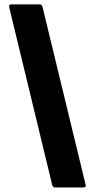

<svg xmlns="http://www.w3.org/2000/svg" viewBox="-20 -770 431 874"><path d="M358.5 83.5H231Q220.5 83.5 217.5 71.5L22 -736.5Q18.5 -750 32.5 -750H160Q171 -750 173.5 -738.5L369.5 70Q373.5 83.5 358.5 83.5Z"/></svg>

Font: Jaro
Style: Regular
Weight: 400
Designer: Agyei Archer, Celine Hurka, Mirko Velimirović
Version: Version 1.000